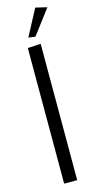

<svg xmlns="http://www.w3.org/2000/svg" viewBox="-143 -984 518 1023"><g transform="rotate(-15 116.0 -473.0)"><path d="M169 -946 232 -931 130 -796 92 -801ZM147 -752V0H75V-748Z"/></g></svg>

Font: Arsenal
Style: Regular
Weight: 400
Designer: Andrij Shevchenko
Foundry: Stairsfor.com
Version: Version 1.000